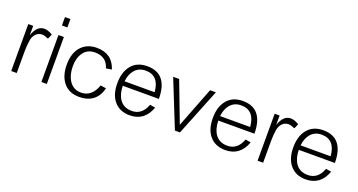

<svg xmlns="http://www.w3.org/2000/svg" viewBox="-37 -1046 2606 1398"><g transform="rotate(20 1266.5 -347.5)"><path d="M243.2 -450.2 227.1 -413.1Q193.8 -427.2 178.2 -426.8Q149.4 -426.8 130.1 -406.5Q110.8 -386.2 106 -356Q99.1 -310.1 99.1 -271V-100.1H56.2V-463.9H94.2V-390.1Q121.1 -472.2 179.2 -472.2Q208 -472.2 243.2 -450.2Z M332 -538.1H290V-603H332ZM332 -100.1H290V-463.9H332Z M747.6 -217.8Q729.5 -140.6 669.4 -109.9Q634.3 -91.8 584.5 -91.8Q503.4 -91.8 460.4 -147Q420.4 -197.8 420.4 -282.2Q420.4 -378.4 470.7 -428.2Q514.6 -472.2 586.4 -472.2Q705.6 -472.2 741.7 -360.8L697.8 -354Q673.8 -436 584.5 -436Q524.4 -436 493.7 -390.1Q465.8 -350.1 465.8 -287.1Q465.8 -221.2 492.7 -178.2Q524.9 -126.5 586.4 -126Q669.4 -126 704.6 -224.1Z M1136.2 -276.9H856.4Q857.4 -211.9 885.3 -171.9Q917.5 -127 979.5 -127Q1058.6 -127 1090.3 -214.8L1132.3 -208Q1090.3 -91.8 976.1 -91.8Q895 -91.8 851.1 -147.9Q812 -197.8 812.5 -282.2Q812.5 -366.2 852.5 -417Q895.5 -472.2 977.5 -472.2Q1135.3 -471.7 1136.2 -276.9ZM1090.3 -312Q1080.6 -438 976.1 -438Q922.9 -438 891.1 -399.9Q863.3 -366.7 857.4 -312Z M1509.8 -463.9 1363.8 -100.1H1324.7L1178.7 -463.9H1225.1L1343.8 -151.9L1464.8 -463.9Z M1876.5 -276.9H1596.7Q1597.7 -211.9 1625.5 -171.9Q1657.7 -127 1719.7 -127Q1798.8 -127 1830.6 -214.8L1872.6 -208Q1830.6 -91.8 1716.3 -91.8Q1635.3 -91.8 1591.3 -147.9Q1552.2 -197.8 1552.7 -282.2Q1552.7 -366.2 1592.8 -417Q1635.7 -472.2 1717.8 -472.2Q1875.5 -471.7 1876.5 -276.9ZM1830.6 -312Q1820.8 -438 1716.3 -438Q1663.1 -438 1631.3 -399.9Q1603.5 -366.7 1597.7 -312Z M2152.3 -450.2 2136.2 -413.1Q2103 -427.2 2087.4 -426.8Q2058.6 -426.8 2039.3 -406.5Q2020 -386.2 2015.1 -356Q2008.3 -310.1 2008.3 -271V-100.1H1965.3V-463.9H2003.4V-390.1Q2030.3 -472.2 2088.4 -472.2Q2117.2 -472.2 2152.3 -450.2Z M2500 -276.9H2220.2Q2221.2 -211.9 2249 -171.9Q2281.2 -127 2343.3 -127Q2422.4 -127 2454.1 -214.8L2496.1 -208Q2454.1 -91.8 2339.8 -91.8Q2258.8 -91.8 2214.8 -147.9Q2175.8 -197.8 2176.3 -282.2Q2176.3 -366.2 2216.3 -417Q2259.3 -472.2 2341.3 -472.2Q2499 -471.7 2500 -276.9ZM2454.1 -312Q2444.3 -438 2339.8 -438Q2286.6 -438 2254.9 -399.9Q2227.1 -366.7 2221.2 -312Z"/></g></svg>

Font: Kikakui Sans Pro
Style: Regular
Weight: 400
Version: 0.2